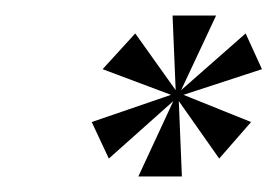

<svg xmlns="http://www.w3.org/2000/svg" viewBox="-20 -719 357 247"><path d="M112 -630 200 -597 98 -562 120 -515 203 -589 158 -492H214L210 -589L262 -515L303 -562L216 -597L317 -630L296 -676L213 -603L258 -699H202L206 -603L154 -676Z"/></svg>

Font: Emberly Black
Style: Italic
Weight: 900
Italic angle: -12°
Designer: Rajesh Rajput
Foundry: Rajesh Rajput
Version: Version 1.000